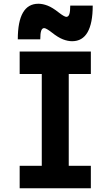

<svg xmlns="http://www.w3.org/2000/svg" viewBox="-20 -1005 590 1025"><path d="M85 0V-120H203V-610H85V-730H465V-610H347V-120H465V0ZM365 -785Q342 -785 316 -795Q290 -805 256 -832Q242 -843 231.5 -849Q221 -855 216 -855Q205 -855 200 -841Q195 -827 195 -795H75Q75 -890 102.5 -937.5Q130 -985 185 -985Q208 -985 234 -975Q260 -965 294 -938Q308 -927 318.5 -921Q329 -915 334 -915Q345 -915 350 -929Q355 -943 355 -975H475Q475 -881 447.5 -833Q420 -785 365 -785Z"/></svg>

Font: M PLUS Code Latin SemiExpanded
Style: Bold
Weight: 700
Width: 6
Designer: Coji Morishita
Foundry: UNDERFOREST DESIGN
Version: Version 1.002; ttfautohint (v1.8.3)